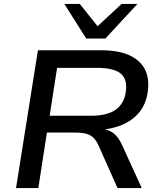

<svg xmlns="http://www.w3.org/2000/svg" viewBox="-20 -962 817 982"><path d="M62 0 174 -705H497Q583 -705 639 -680.5Q695 -656 720 -609.5Q745 -563 736 -495Q728 -432 693.5 -389Q659 -346 602 -322.5Q545 -299 471 -296L475 -304L497 -303Q534 -301 560 -281Q586 -261 604 -221L705 0H581L484 -218Q472 -244 457.5 -258Q443 -272 420.5 -278Q398 -284 362 -284H220L176 0ZM234 -370H445Q529 -370 572.5 -401.5Q616 -433 624 -496Q632 -558 596.5 -586.5Q561 -615 476 -615H272ZM421 -765 309 -942H388L479 -828L602 -942H683L519 -765Z"/></svg>

Font: Nunito Sans 10pt SemiExpanded SemiBold
Style: Italic
Weight: 600
Width: 6
Italic angle: -9°
Designer: Vernon Adams
Foundry: Vernon Adams
Version: Version 3.101;gftools[0.9.27]